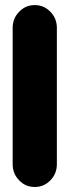

<svg xmlns="http://www.w3.org/2000/svg" viewBox="-20 -728 303 755"><path d="M116.7 -708Q152.8 -708 178.2 -681.6Q203.6 -655.8 203.6 -618.2V-82.5Q203.6 -44.9 178.2 -19Q152.8 7.3 116.7 7.3Q80.1 7.3 55.2 -19Q29.8 -44.9 29.8 -82.5V-618.2Q29.8 -655.8 55.2 -681.6Q80.1 -708 116.7 -708Z"/></svg>

Font: inglobal
Style: Bold
Weight: 700
Designer: Andrey Kochetov, Denis Davydov, Evgeny Yurtaev
Foundry: inglobal.ru
Version: Version 1.00 September 25, 2014, initial release